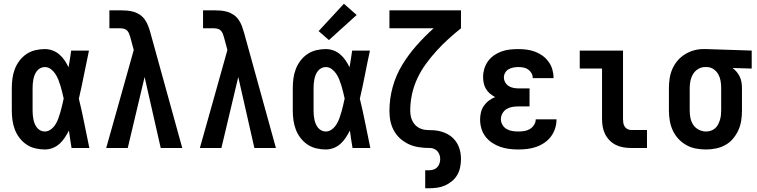

<svg xmlns="http://www.w3.org/2000/svg" viewBox="-20 -790 4040 1025"><path d="M219 8Q194 8 168.5 2Q143 -4 121.5 -18.5Q100 -33 84 -54Q68 -75 59 -99Q50 -123 46.5 -148.5Q43 -174 43 -200V-320Q43 -346 46.5 -371.5Q50 -397 59 -421Q68 -445 84 -466Q100 -487 121.5 -501.5Q143 -516 168.5 -522Q194 -528 219 -528Q241 -528 261 -520.5Q281 -513 297 -499Q313 -485 325 -467.5Q337 -450 346 -431Q350 -454 353.5 -476Q357 -498 360 -520H455Q441 -456 428.5 -391.5Q416 -327 401 -263Q417 -198 430 -132Q443 -66 457 0H362Q358 -23 354.5 -46.5Q351 -70 348 -93Q338 -74 326 -55.5Q314 -37 298 -22.5Q282 -8 261.5 0Q241 8 219 8ZM219 -88Q237 -88 252 -99.5Q267 -111 276.5 -126.5Q286 -142 292 -159Q298 -176 303 -193.5Q308 -211 312 -228.5Q316 -246 320 -264Q316 -281 312 -298Q308 -315 303 -331.5Q298 -348 291.5 -364.5Q285 -381 275.5 -395.5Q266 -410 251.5 -421Q237 -432 219 -432Q207 -432 196 -426.5Q185 -421 177.5 -411.5Q170 -402 165.5 -391Q161 -380 158.5 -368Q156 -356 155 -344Q154 -332 154 -320V-200Q154 -188 155 -176Q156 -164 158.5 -152Q161 -140 165.5 -129Q170 -118 177.5 -108.5Q185 -99 196 -93.5Q207 -88 219 -88Z M547 0 625 -277 694 -523 676 -590Q673 -600 669.5 -609.5Q666 -619 659 -626.5Q652 -634 641.5 -636.5Q631 -639 621 -639H564V-735H621Q640 -735 658.5 -733.5Q677 -732 695 -726.5Q713 -721 728.5 -710Q744 -699 754.5 -683.5Q765 -668 771.5 -650.5Q778 -633 783 -615L953 0H838L752 -379L662 0Z M1047 0 1125 -277 1194 -523 1176 -590Q1173 -600 1169.5 -609.5Q1166 -619 1159 -626.5Q1152 -634 1141.5 -636.5Q1131 -639 1121 -639H1064V-735H1121Q1140 -735 1158.5 -733.5Q1177 -732 1195 -726.5Q1213 -721 1228.5 -710Q1244 -699 1254.5 -683.5Q1265 -668 1271.5 -650.5Q1278 -633 1283 -615L1453 0H1338L1252 -379L1162 0Z M1719 8Q1694 8 1668.5 2Q1643 -4 1621.5 -18.5Q1600 -33 1584 -54Q1568 -75 1559 -99Q1550 -123 1546.5 -148.5Q1543 -174 1543 -200V-320Q1543 -346 1546.5 -371.5Q1550 -397 1559 -421Q1568 -445 1584 -466Q1600 -487 1621.5 -501.5Q1643 -516 1668.5 -522Q1694 -528 1719 -528Q1741 -528 1761 -520.5Q1781 -513 1797 -499Q1813 -485 1825 -467.5Q1837 -450 1846 -431Q1850 -454 1853.5 -476Q1857 -498 1860 -520H1955Q1941 -456 1928.5 -391.5Q1916 -327 1901 -263Q1917 -198 1930 -132Q1943 -66 1957 0H1862Q1858 -23 1854.5 -46.5Q1851 -70 1848 -93Q1838 -74 1826 -55.5Q1814 -37 1798 -22.5Q1782 -8 1761.5 0Q1741 8 1719 8ZM1719 -88Q1737 -88 1752 -99.5Q1767 -111 1776.5 -126.5Q1786 -142 1792 -159Q1798 -176 1803 -193.5Q1808 -211 1812 -228.5Q1816 -246 1820 -264Q1816 -281 1812 -298Q1808 -315 1803 -331.5Q1798 -348 1791.5 -364.5Q1785 -381 1775.5 -395.5Q1766 -410 1751.5 -421Q1737 -432 1719 -432Q1707 -432 1696 -426.5Q1685 -421 1677.5 -411.5Q1670 -402 1665.5 -391Q1661 -380 1658.5 -368Q1656 -356 1655 -344Q1654 -332 1654 -320V-200Q1654 -188 1655 -176Q1656 -164 1658.5 -152Q1661 -140 1665.5 -129Q1670 -118 1677.5 -108.5Q1685 -99 1696 -93.5Q1707 -88 1719 -88ZM1736 -576 1681 -624 1816 -770 1884 -710Z M2250 215V119H2270Q2282 119 2293.5 115.5Q2305 112 2313.5 103.5Q2322 95 2326 83Q2330 71 2330 60Q2330 44 2323.5 30Q2317 16 2303.5 8Q2290 0 2274.5 0Q2259 0 2244 -1Q2229 -2 2214 -4.5Q2199 -7 2184.5 -11.5Q2170 -16 2156.5 -23Q2143 -30 2130.5 -39Q2118 -48 2107.5 -59Q2097 -70 2089 -82.5Q2081 -95 2075 -109Q2069 -123 2065.5 -138Q2062 -153 2060.5 -168Q2059 -183 2059 -198Q2059 -263 2076.5 -326Q2094 -389 2127.5 -444Q2161 -499 2204 -547.5Q2247 -596 2295 -639H2059V-735H2441V-639Q2406 -611 2373 -581Q2340 -551 2310 -518Q2280 -485 2253.5 -448.5Q2227 -412 2208 -371.5Q2189 -331 2179.5 -287Q2170 -243 2170 -198Q2170 -181 2174.5 -163.5Q2179 -146 2189.5 -131.5Q2200 -117 2216 -108Q2232 -99 2249.5 -97Q2267 -95 2284.5 -95Q2302 -95 2319.5 -91.5Q2337 -88 2353.5 -81.5Q2370 -75 2384.5 -64.5Q2399 -54 2410 -40Q2421 -26 2428 -9.5Q2435 7 2438 24.5Q2441 42 2441 59Q2441 81 2436.5 103Q2432 125 2421 144Q2410 163 2393 177Q2376 191 2356 200Q2336 209 2314 212Q2292 215 2270 215Z M2747 8Q2723 8 2698.5 5Q2674 2 2651 -6Q2628 -14 2607.5 -27.5Q2587 -41 2572 -60.5Q2557 -80 2550 -103.5Q2543 -127 2543 -152Q2543 -171 2547.5 -190Q2552 -209 2563 -225Q2574 -241 2589.5 -252.5Q2605 -264 2623 -272Q2608 -280 2595.5 -290.5Q2583 -301 2574.5 -315Q2566 -329 2562.5 -345.5Q2559 -362 2559 -379Q2559 -401 2565.5 -423Q2572 -445 2585.5 -463.5Q2599 -482 2618 -495Q2637 -508 2658 -515.5Q2679 -523 2702 -525.5Q2725 -528 2747 -528Q2770 -528 2792.5 -525Q2815 -522 2836.5 -514Q2858 -506 2876.5 -492.5Q2895 -479 2908.5 -460.5Q2922 -442 2928.5 -420Q2935 -398 2935 -376Q2935 -375 2935 -374.5Q2935 -374 2935 -373H2824Q2824 -373 2824 -373.5Q2824 -374 2824 -374Q2824 -388 2817 -400Q2810 -412 2799 -419.5Q2788 -427 2774.5 -429.5Q2761 -432 2747 -432Q2734 -432 2720.5 -429.5Q2707 -427 2695.5 -420.5Q2684 -414 2677 -402Q2670 -390 2670 -377Q2670 -377 2670 -377Q2670 -377 2670 -377Q2670 -363 2677 -350.5Q2684 -338 2696 -330.5Q2708 -323 2722 -320.5Q2736 -318 2750 -318H2807V-222H2750Q2733 -222 2716.5 -219.5Q2700 -217 2685.5 -208.5Q2671 -200 2662.5 -185Q2654 -170 2654 -154Q2654 -138 2662.5 -123.5Q2671 -109 2685 -101Q2699 -93 2715 -90.5Q2731 -88 2747 -88Q2763 -88 2779 -90.5Q2795 -93 2808.5 -101Q2822 -109 2831 -123Q2840 -137 2840 -153H2951V-152Q2951 -152 2951 -152Q2951 -152 2951 -152Q2951 -128 2943.5 -104.5Q2936 -81 2921.5 -61.5Q2907 -42 2886.5 -28Q2866 -14 2843 -6Q2820 2 2796 5Q2772 8 2747 8Z M3349 0Q3328 0 3307.5 -3.5Q3287 -7 3268.5 -16Q3250 -25 3235 -40Q3220 -55 3210.5 -74Q3201 -93 3197.5 -113.5Q3194 -134 3194 -155V-424H3075V-520H3306V-155Q3306 -144 3307.5 -134Q3309 -124 3314.5 -115Q3320 -106 3329.5 -101Q3339 -96 3349 -96H3434V0Z M3749 8Q3722 8 3695 3Q3668 -2 3644 -15.5Q3620 -29 3601.5 -49Q3583 -69 3571.5 -94Q3560 -119 3555.5 -146Q3551 -173 3551 -200V-320Q3551 -346 3555 -372Q3559 -398 3569.5 -422Q3580 -446 3597 -466Q3614 -486 3636.5 -500Q3659 -514 3684 -521Q3709 -528 3735 -528Q3739 -528 3742.5 -528Q3746 -528 3750 -528L3993 -520V-424L3891 -427Q3903 -418 3913 -406Q3923 -394 3929.5 -380Q3936 -366 3938.5 -350.5Q3941 -335 3941 -320V-200Q3941 -173 3937 -146.5Q3933 -120 3922 -95.5Q3911 -71 3893.5 -50Q3876 -29 3852.5 -16Q3829 -3 3802.5 2.5Q3776 8 3749 8ZM3749 -88Q3762 -88 3774.5 -92Q3787 -96 3797 -104.5Q3807 -113 3813 -124.5Q3819 -136 3823 -148.5Q3827 -161 3828.5 -174Q3830 -187 3830 -200V-320Q3830 -339 3827 -357.5Q3824 -376 3815 -392.5Q3806 -409 3790.5 -420Q3775 -431 3756 -432H3750Q3748 -432 3746.5 -432Q3745 -432 3744 -432Q3724 -432 3707 -421.5Q3690 -411 3680 -394.5Q3670 -378 3666 -358.5Q3662 -339 3662 -320V-200Q3662 -180 3666 -160Q3670 -140 3681 -123.5Q3692 -107 3710.5 -97.5Q3729 -88 3749 -88Z"/></svg>

Font: Iosevka SS04
Style: Bold
Weight: 700
Monospace: yes
Designer: Belleve Invis
Foundry: Belleve Invis
Version: Version 19.0.0; ttfautohint (v1.8.4)